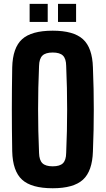

<svg xmlns="http://www.w3.org/2000/svg" viewBox="-20 -969 549 998"><path d="M254 9.5Q143.5 9.5 94.8 -35Q46 -79.5 43.5 -182.5Q42.5 -241.5 42 -295Q41.5 -348.5 41.5 -400.5Q41.5 -452.5 42 -506.2Q42.5 -560 43.5 -618.5Q46 -721 94.8 -765.2Q143.5 -809.5 254 -809.5Q362.5 -809.5 411.2 -765.2Q460 -721 463 -618.5Q465.5 -559.5 466.5 -506Q467.5 -452.5 467.5 -400.2Q467.5 -348 466.5 -294.5Q465.5 -241 463 -182.5Q460 -79.5 411.2 -35Q362.5 9.5 254 9.5ZM254 -104.5Q291 -104.5 307.2 -120.5Q323.5 -136.5 324 -174Q326.5 -232.5 327.8 -288.5Q329 -344.5 329 -400.2Q329 -456 327.8 -512.5Q326.5 -569 324 -626.5Q323.5 -664 307.2 -680Q291 -696 254 -696Q217 -696 200.5 -680Q184 -664 183 -626.5Q180.5 -569 179.2 -512.8Q178 -456.5 178 -400.8Q178 -345 179.2 -288.8Q180.5 -232.5 183 -174Q184 -136.5 200.5 -120.5Q217 -104.5 254 -104.5ZM281.5 -855V-949H375.5V-855ZM134 -855V-949H228V-855Z"/></svg>

Font: Big Shoulders Thin ExtraBold
Style: Regular
Weight: 800
Version: Version 2.002